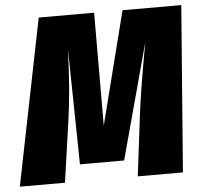

<svg xmlns="http://www.w3.org/2000/svg" viewBox="-74 -748 838 801"><g transform="rotate(-5 345.5 -348.0)"><path d="M660 0H471L502 -253Q515 -360 551 -555L420 -71H235L227 -553Q223 -454 217.5 -387.5Q212 -321 202 -251L166 0H-23L117 -696H349L348 -223L468 -696H714Z"/></g></svg>

Font: Fira Sans Condensed Black
Style: Italic
Weight: 900
Width: 3
Italic angle: -8°
Designer: Carrois Corporate & Edenspiekermann AG
Foundry: Carrois Corporate GbR & Edenspiekermann AG
Version: Version 4.203